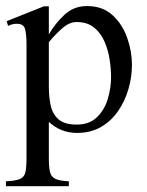

<svg xmlns="http://www.w3.org/2000/svg" viewBox="-25 -437 497 651"><path d="M422.4 -217.3Q422.4 -176.3 410.6 -135.5Q398.9 -94.7 375.7 -60.8Q352.5 -26.9 317.6 -6.6Q282.7 13.7 236.3 13.7Q180.7 13.7 140.6 -23.9V99.6Q140.6 129.4 144.5 146Q148.4 162.6 162.8 169.4Q177.2 176.3 208.5 177.7V194.3H-4.9V177.7Q28.3 176.3 43 169.7Q57.6 163.1 61.3 146.2Q64.9 129.4 64.9 97.2V-285.2Q64.9 -318.4 60.3 -337.4Q55.7 -356.4 32.2 -356.4Q16.6 -356.4 2.4 -349.1L-2.4 -365.2L123.5 -415.5H140.6V-320.3Q161.1 -356.4 193.1 -386.5Q225.1 -416.5 270 -416.5Q322.8 -416.5 356.4 -385.7Q390.1 -355 406.2 -308.8Q422.4 -262.7 422.4 -217.3ZM351.6 -175.3Q351.6 -203.1 346.7 -235.4Q341.8 -267.6 329.1 -296.6Q316.4 -325.7 293.5 -344Q270.5 -362.3 234.9 -362.3Q210.9 -362.3 187.5 -342.3Q164.1 -322.3 140.6 -293.9V-143.1Q140.6 -109.4 146.7 -80.1Q152.8 -50.8 173.1 -32.7Q193.4 -14.6 234.9 -14.6Q278.3 -14.6 304 -39.8Q329.6 -64.9 340.6 -102.1Q351.6 -139.2 351.6 -175.3Z"/></svg>

Font: Scheherazade New Rohingya
Style: Regular
Weight: 400
Designer: SIL International
Foundry: SIL International
Version: Version 3.000 ; LngRng